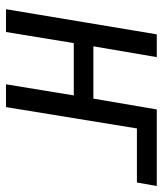

<svg xmlns="http://www.w3.org/2000/svg" viewBox="30 -586 556 657"><g transform="rotate(90 308.5 -258.0)"><path d="M98 -516H176L139 -299H318L355 -516H617L605 -448H420L347 0H269L307 -232H128L90 0H12Z"/></g></svg>

Font: iA Writer Mono V
Style: Regular
Weight: 400
Italic angle: -9.5°
Designer: Mike Abbink, Paul van der Laan, Pieter van Rosmalen
Foundry: Bold Monday
Version: Version 2.000